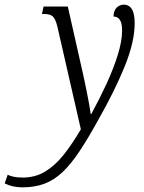

<svg xmlns="http://www.w3.org/2000/svg" viewBox="-162 -564 616 824"><path d="M-66 240Q-109 240 -142 223L-129 186Q-119 191 -103.5 194.5Q-88 198 -65 198Q-11 198 31.5 172.5Q74 147 111 100.5Q148 54 185 -9L84 -451Q76 -483 64.5 -493.5Q53 -504 28 -504H18L25 -536H129L196 -239Q202 -211 208.5 -179.5Q215 -148 220 -120Q225 -92 227 -75H230Q265 -139 295 -204Q325 -269 343.5 -328.5Q362 -388 362 -434Q362 -493 325 -493Q326 -519 339 -531.5Q352 -544 369 -544Q416 -544 416 -465Q416 -384 373 -278.5Q330 -173 260 -50Q216 30 179 85.5Q142 141 106 175Q70 209 28.5 224.5Q-13 240 -66 240Z"/></svg>

Font: Noto Serif Condensed Light
Style: Italic
Weight: 300
Width: 3
Italic angle: -12°
Designer: Monotype Design Team
Foundry: Monotype Imaging Inc.
Version: Version 2.014; ttfautohint (v1.8.4.7-5d5b)